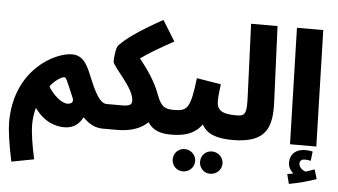

<svg xmlns="http://www.w3.org/2000/svg" viewBox="-63 -870 2202 1251"><g transform="rotate(5 1038.5 -244.5)"><path d="M52 271 199 243C180 159 166 74 166 15C166 -16 171 -57 181 -92C246 0 325 18 375 18C437 18 473 -13 496 -58C540 -12 582 5 628 5C679 5 713 -30 713 -78C713 -120 687 -157 638 -157C606 -157 575 -190 531 -294C497 -373 473 -460 386 -460C276 -460 15 -330 15 17C15 60 27 157 52 271ZM383 -137C341 -137 285 -190 257 -238C277 -272 329 -307 348 -307C360 -307 365 -293 415 -174C421 -160 417 -137 383 -137Z M628 5H719C810 5 876 -19 921 -63C950 -14 1002 5 1070 5C1121 5 1155 -30 1155 -78C1155 -120 1129 -157 1080 -157C1027 -157 996 -162 966 -244C931 -340 876 -411 829 -472C875 -506 939 -545 1042 -601L959 -735C802 -648 726 -592 680 -544C666 -529 659 -468 659 -438C659 -404 802 -277 802 -193C802 -170 794 -157 740 -157H638Z M1070 5C1135 5 1218 -2 1274 -79C1304 -22 1366 5 1475 5C1527 5 1560 -27 1560 -78C1560 -120 1534 -157 1485 -157C1388 -157 1358 -182 1358 -241C1358 -279 1365 -322 1368 -350L1209 -376C1186 -178 1165 -157 1080 -157ZM1349 237C1390 237 1424 205 1424 164C1424 123 1390 91 1349 91C1308 91 1277 123 1277 164C1277 205 1308 237 1349 237ZM1171 237C1211 237 1245 205 1245 164C1245 123 1211 91 1171 91C1130 91 1098 123 1098 164C1098 205 1130 237 1171 237Z M1475 5C1704 5 1731 -108 1724 -270L1703 -760H1530L1549 -292C1554 -174 1546 -157 1485 -157Z M1851 0H2023L2002 -760H1830ZM1866 258C1930 247 1999 227 2044 211L2025 149C2007 156 1988 162 1967 169C1947 162 1923 144 1923 119C1923 102 1935 91 1958 91C1971 91 1984 93 1995 96L2002 35C1989 31 1973 29 1953 29C1906 29 1855 53 1855 120C1855 147 1870 172 1889 188C1879 190 1866 192 1850 195Z"/></g></svg>

Font: Noto Sans Arabic UI XCn Bk
Style: Regular
Weight: 900
Width: 2
Designer: Monotype Design Team, Nadine Chahine and Nizar Qandah
Foundry: Monotype Imaging Inc.
Version: Version 2.010